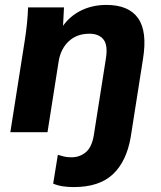

<svg xmlns="http://www.w3.org/2000/svg" viewBox="-20 -537 653 780"><path d="M22 0 81 -375Q86 -407 89.5 -440.5Q93 -474 94 -507H240L235 -413L223 -412Q253 -464 302 -490.5Q351 -517 412 -517Q503 -517 541 -463Q579 -409 561 -298L511 20Q494 119 438.5 171Q383 223 280 223Q257 223 236 220Q215 217 196 209L215 92Q228 96 240.5 99Q253 102 270 102Q304 102 328.5 81.5Q353 61 361 13L410 -298Q419 -353 400.5 -376.5Q382 -400 343 -400Q292 -400 259 -369Q226 -338 218 -286L173 0Z"/></svg>

Font: Mulish ExtraLight ExtraBold
Style: Italic
Weight: 800
Italic angle: -9°
Version: Version 3.603